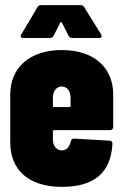

<svg xmlns="http://www.w3.org/2000/svg" viewBox="-20 -720 479 748"><path d="M221 -632 247 -581C250 -575 255 -572 261 -572H366C372 -572 376 -574 376 -579C376 -581 375 -583 374 -586L308 -692C305 -698 300 -700 294 -700H140C134 -700 129 -698 126 -692L63 -586C58 -577 62 -572 71 -572H175C181 -572 186 -575 189 -581L215 -632C217 -635 219 -635 221 -632ZM421 -225V-352C421 -455 348 -525 221 -525C94 -525 20 -455 20 -352V-165C20 -56 94 8 221 8C348 8 412 -48 418 -159C419 -167 414 -172 407 -172L269 -180C262 -180 258 -177 256 -170C252 -151 241 -134 221 -134C200 -134 186 -152 186 -178V-208C186 -211 188 -213 191 -213H409C416 -213 421 -218 421 -225ZM221 -383C241 -383 255 -365 255 -339V-308C255 -305 253 -303 250 -303H191C188 -303 186 -305 186 -308V-339C186 -365 200 -383 221 -383Z"/></svg>

Font: Barlow Condensed ExtraBold
Style: Regular
Weight: 800
Width: 3
Designer: Jeremy Tribby
Foundry: Tribby Type
Version: Version 1.422;hotconv 1.0.109;makeotfexe 2.5.65596